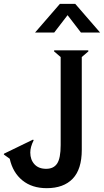

<svg xmlns="http://www.w3.org/2000/svg" viewBox="-20 -963 543 1003"><path d="M333 -883.8 263.2 -793H163.1L293 -942.9H373L502.9 -793H402.8ZM1 -160.2 152.8 -233.9 155.8 -230Q138.2 -195.3 138.2 -166Q138.2 -128.9 159.9 -105Q181.6 -81.1 221.2 -81.1Q260.3 -81.1 278.6 -108.9Q296.9 -136.7 296.9 -205.1V-665L262.2 -694.8L263.2 -700.2H440.9L441.9 -694.8L407.2 -665V-180.2Q407.2 -78.6 359.6 -29.3Q312 20 224.1 20Q147 20 96.9 -20.8Q46.9 -61.5 30.8 -133.8L0 -155.8Z"/></svg>

Font: Tiffany Gothic CC
Style: Regular
Weight: 400
Designer: indestructible type*
Foundry: Cowboy Collective
Version: Version 1.000